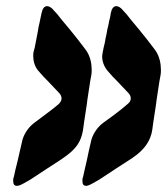

<svg xmlns="http://www.w3.org/2000/svg" viewBox="-20 -649 543 624"><path d="M281 -53C296 -61 309 -69 322 -78C345 -93 370 -110 397 -127C436 -151 468 -180 475 -228L478 -250C481 -269 484 -289 487 -309L489 -325C492 -345 495 -365 498 -384L502 -406C503 -411 503 -417 503 -422C503 -441 499 -467 483 -488C466 -511 449 -532 432 -553L412 -577C405 -585 399 -593 392 -602L380 -615C373 -624 365 -629 358 -629C349 -629 343 -621 340 -606L339 -599C338 -594 337 -588 335 -582L333 -571C332 -565 330 -559 329 -554L326 -537C325 -533 324 -529 323 -524L321 -512C320 -506 318 -500 317 -495L314 -480C313 -473 312 -469 312 -466C312 -451 317 -432 333 -415C342 -404 351 -395 360 -386L397 -347C402 -342 405 -336 405 -329C405 -323 402 -317 396 -312C383 -301 369 -289 354 -278L313 -248C294 -233 279 -209 275 -186L269 -160C264 -137 260 -116 255 -97L250 -74C247 -67 248 -63 248 -59C248 -50 252 -45 260 -45C264 -45 270 -47 279 -52ZM25 -74C22 -67 23 -63 23 -59C23 -50 27 -45 35 -45C38 -45 43 -46 49 -49L57 -53C72 -61 85 -69 98 -78C121 -93 146 -110 173 -127C213 -154 242 -175 250 -228L253 -250C256 -269 259 -289 262 -309L264 -325C267 -345 270 -365 273 -384L277 -406C278 -411 278 -417 278 -422C278 -441 274 -467 258 -488C241 -511 224 -532 207 -553L187 -577C180 -585 174 -593 167 -602L155 -615C148 -624 140 -629 133 -629C124 -629 118 -621 115 -606L108 -573C106 -564 104 -556 103 -547L93 -495L89 -480C88 -476 88 -471 88 -467C88 -452 92 -431 108 -415C117 -404 126 -395 135 -386L172 -347C177 -342 180 -336 180 -329C180 -323 177 -317 171 -311C148 -291 120 -272 89 -248C70 -233 55 -209 51 -186L45 -160C40 -137 35 -116 30 -97Z"/></svg>

Font: Bangerz
Style: Bold
Weight: 700
Designer: vernon adams
Foundry: Vernon Adams
Version: Version 2.10;December 28, 2023;FontCreator 13.0.0.2683 64-bi